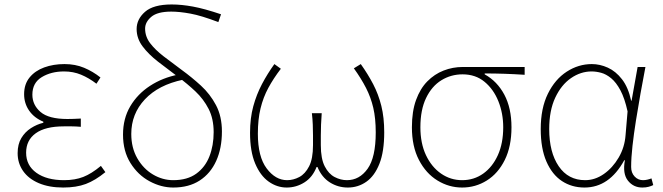

<svg xmlns="http://www.w3.org/2000/svg" viewBox="-20 -827 2970 860"><path d="M263 13Q200 13 154 -6.5Q108 -26 83.5 -61Q59 -96 59 -141Q59 -181 75.5 -208.5Q92 -236 118.5 -253Q145 -270 174 -277V-282Q133 -299 110.5 -331.5Q88 -364 88 -405Q88 -450 112.5 -480Q137 -510 178 -525Q219 -540 269 -540Q317 -540 356.5 -523.5Q396 -507 430 -480L412 -452Q378 -478 343 -492.5Q308 -507 267 -507Q209 -507 167 -481.5Q125 -456 125 -403Q125 -357 161.5 -325.5Q198 -294 282 -294Q297 -294 309.5 -294.5Q322 -295 342 -296V-259Q319 -261 302 -261Q285 -261 266 -261Q183 -261 140 -230Q97 -199 97 -143Q97 -86 143 -53Q189 -20 267 -20Q316 -20 353 -34.5Q390 -49 432 -84L452 -56Q407 -19 364.5 -3Q322 13 263 13Z M756 13Q702 13 650 -15Q598 -43 564.5 -96.5Q531 -150 531 -224Q531 -296 563.5 -351Q596 -406 652 -442.5Q708 -479 779 -493L800 -470Q690 -447 629 -382Q568 -317 568 -227Q568 -165 595 -118Q622 -71 665 -45.5Q708 -20 756 -20Q819 -20 859 -49Q899 -78 918 -126.5Q937 -175 937 -235Q937 -295 914.5 -339Q892 -383 855.5 -417.5Q819 -452 777 -483Q730 -518 687.5 -551Q645 -584 618.5 -619.5Q592 -655 592 -697Q592 -741 629.5 -774Q667 -807 749 -807Q793 -807 844.5 -797.5Q896 -788 970 -763L958 -728Q882 -757 833 -766Q784 -775 747 -775Q685 -775 657.5 -751.5Q630 -728 630 -699Q630 -663 652.5 -633.5Q675 -604 712.5 -575Q750 -546 795 -513Q839 -481 880 -443.5Q921 -406 947.5 -356Q974 -306 974 -238Q974 -163 948.5 -106.5Q923 -50 874.5 -18.5Q826 13 756 13Z M1264 13Q1221 13 1183.5 -13.5Q1146 -40 1123 -94.5Q1100 -149 1100 -232Q1100 -298 1114.5 -351Q1129 -404 1153.5 -450.5Q1178 -497 1209 -540L1238 -519Q1205 -476 1182 -433.5Q1159 -391 1147 -341.5Q1135 -292 1135 -228Q1135 -125 1174.5 -72.5Q1214 -20 1266 -20Q1294 -20 1320.5 -34Q1347 -48 1364.5 -82Q1382 -116 1382 -177Q1382 -197 1382 -220Q1382 -243 1381 -268.5Q1380 -294 1377 -320H1421Q1419 -294 1418 -268.5Q1417 -243 1417 -220Q1417 -197 1417 -177Q1417 -116 1434.5 -82Q1452 -48 1479 -34Q1506 -20 1534 -20Q1590 -20 1626.5 -71Q1663 -122 1663 -234Q1663 -297 1652 -344Q1641 -391 1619.5 -433Q1598 -475 1565 -521L1596 -540Q1628 -495 1651.5 -450Q1675 -405 1688 -353Q1701 -301 1701 -234Q1701 -148 1679.5 -93.5Q1658 -39 1621 -13Q1584 13 1538 13Q1494 13 1457.5 -10Q1421 -33 1402 -79H1398Q1380 -33 1343.5 -10Q1307 13 1264 13Z M2050 13Q1991 13 1939.5 -18.5Q1888 -50 1856.5 -110.5Q1825 -171 1825 -257Q1825 -328 1843.5 -379Q1862 -430 1894 -462.5Q1926 -495 1967 -511Q2008 -527 2053 -527H2330V-492Q2284 -495 2240.5 -496.5Q2197 -498 2151 -498V-494Q2207 -463 2239 -403Q2271 -343 2271 -257Q2271 -171 2241 -110.5Q2211 -50 2160.5 -18.5Q2110 13 2050 13ZM2050 -20Q2103 -20 2144.5 -49.5Q2186 -79 2210 -132Q2234 -185 2234 -257Q2234 -319 2212.5 -373Q2191 -427 2150.5 -460.5Q2110 -494 2052 -494Q2000 -494 1957 -467.5Q1914 -441 1888.5 -388Q1863 -335 1863 -257Q1863 -185 1888 -132Q1913 -79 1955.5 -49.5Q1998 -20 2050 -20Z M2598 13Q2541 13 2497 -16Q2453 -45 2427.5 -103.5Q2402 -162 2402 -249Q2402 -342 2434 -407Q2466 -472 2518.5 -506Q2571 -540 2631 -540Q2667 -540 2702.5 -524Q2738 -508 2766 -472Q2794 -436 2807 -376H2809L2836 -527H2871Q2860 -470 2849 -408.5Q2838 -347 2828.5 -287Q2819 -227 2813 -173.5Q2807 -120 2807 -79Q2807 -53 2822.5 -36.5Q2838 -20 2860 -20Q2870 -20 2880.5 -22.5Q2891 -25 2898 -28L2906 2Q2898 6 2886 9.5Q2874 13 2857 13Q2817 13 2792.5 -18Q2768 -49 2779 -109H2776Q2709 13 2598 13ZM2601 -20Q2645 -20 2684.5 -47.5Q2724 -75 2751 -121Q2778 -167 2782 -222L2791 -328Q2778 -387 2759 -422.5Q2740 -458 2717.5 -476.5Q2695 -495 2672.5 -501Q2650 -507 2630 -507Q2581 -507 2537.5 -477Q2494 -447 2467 -389.5Q2440 -332 2440 -249Q2440 -145 2482.5 -82.5Q2525 -20 2601 -20Z"/></svg>

Font: Shanggu Sans SC VF
Style: Regular
Weight: 250
Designer: GuiWonder
Version: Version 1.021